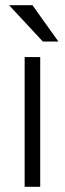

<svg xmlns="http://www.w3.org/2000/svg" viewBox="-20 -720 250 740"><path d="M75 0V-500H135V0ZM15 -700H105L205 -560H145Z"/></svg>

Font: Epunda Sans Light
Style: Regular
Weight: 300
Designer: Simon Atzbach
Foundry: typofactur
Version: Version 2.204; ttfautohint (v1.8.4.7-5d5b)